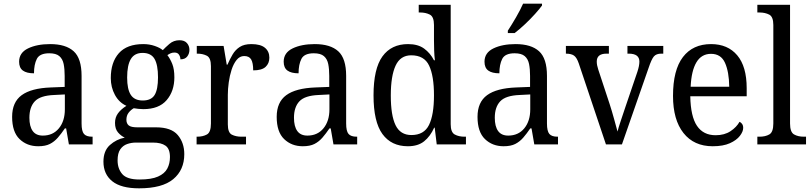

<svg xmlns="http://www.w3.org/2000/svg" viewBox="-20 -786 4419 1045"><path d="M188 10Q127 10 86.5 -29Q46 -68 46 -150Q46 -230 98 -268Q150 -306 256 -310L332 -313V-373Q332 -410 326.5 -437.5Q321 -465 303 -480.5Q285 -496 248 -496Q196 -496 180.5 -465.5Q165 -435 165 -387Q125 -387 104.5 -402Q84 -417 84 -450Q84 -499 132.5 -522.5Q181 -546 253 -546Q338 -546 381 -507Q424 -468 424 -373V-114Q424 -72 437 -57Q450 -42 481 -42H484V0H355L340 -87H333Q314 -59 295 -37Q276 -15 251.5 -2.5Q227 10 188 10ZM213 -48Q268 -48 300.5 -87.5Q333 -127 333 -191V-272L275 -269Q199 -266 169.5 -234.5Q140 -203 140 -145Q140 -98 158 -73Q176 -48 213 -48Z M737 239Q639 239 591 200.5Q543 162 543 94Q543 35 578 3.5Q613 -28 659 -37Q639 -46 622.5 -65Q606 -84 606 -117Q606 -147 622 -169Q638 -191 668 -210Q628 -228 605.5 -269.5Q583 -311 583 -361Q583 -447 627 -496.5Q671 -546 760 -546Q793 -546 822 -536Q851 -526 866 -513Q879 -527 902 -547Q925 -567 957 -567Q984 -567 997.5 -551.5Q1011 -536 1011 -515Q1011 -494 999 -478.5Q987 -463 962 -463Q962 -476 954.5 -488Q947 -500 930 -500Q918 -500 909 -496Q900 -492 891 -486Q907 -465 918 -437Q929 -409 929 -365Q929 -290 887 -241Q845 -192 760 -192Q748 -192 733 -193.5Q718 -195 708 -197Q692 -188 680 -172.5Q668 -157 668 -134Q668 -114 680.5 -103.5Q693 -93 727 -93H829Q912 -93 947.5 -51Q983 -9 983 53Q983 139 923 189Q863 239 737 239ZM757 -239Q803 -239 821.5 -269Q840 -299 840 -365Q840 -433 821 -465.5Q802 -498 756 -498Q712 -498 692 -464.5Q672 -431 672 -364Q672 -300 692 -269.5Q712 -239 757 -239ZM739 191Q804 191 840 175Q876 159 890.5 131.5Q905 104 905 69Q905 24 881 7Q857 -10 812 -10H720Q695 -10 672 -2Q649 6 634.5 27Q620 48 620 87Q620 132 645.5 161.5Q671 191 739 191Z M1050 0V-42H1053Q1084 -42 1106 -54Q1128 -66 1128 -114V-426Q1128 -471 1106 -482.5Q1084 -494 1054 -494H1051V-536H1197L1214 -434H1218Q1231 -464 1246 -489.5Q1261 -515 1285 -530.5Q1309 -546 1348 -546Q1398 -546 1422 -526Q1446 -506 1446 -472Q1446 -441 1425.5 -422Q1405 -403 1358 -403Q1358 -444 1347 -462.5Q1336 -481 1309 -481Q1285 -481 1268 -460Q1251 -439 1240.5 -406.5Q1230 -374 1225 -337.5Q1220 -301 1220 -270V-109Q1220 -64 1242 -53Q1264 -42 1294 -42H1319V0Z M1628 10Q1567 10 1526.5 -29Q1486 -68 1486 -150Q1486 -230 1538 -268Q1590 -306 1696 -310L1772 -313V-373Q1772 -410 1766.5 -437.5Q1761 -465 1743 -480.5Q1725 -496 1688 -496Q1636 -496 1620.5 -465.5Q1605 -435 1605 -387Q1565 -387 1544.5 -402Q1524 -417 1524 -450Q1524 -499 1572.5 -522.5Q1621 -546 1693 -546Q1778 -546 1821 -507Q1864 -468 1864 -373V-114Q1864 -72 1877 -57Q1890 -42 1921 -42H1924V0H1795L1780 -87H1773Q1754 -59 1735 -37Q1716 -15 1691.5 -2.5Q1667 10 1628 10ZM1653 -48Q1708 -48 1740.5 -87.5Q1773 -127 1773 -191V-272L1715 -269Q1639 -266 1609.5 -234.5Q1580 -203 1580 -145Q1580 -98 1598 -73Q1616 -48 1653 -48Z M2200 10Q2110 10 2061.5 -56.5Q2013 -123 2013 -267Q2013 -412 2061.5 -479Q2110 -546 2201 -546Q2255 -546 2288.5 -521.5Q2322 -497 2342 -458H2347Q2344 -482 2343 -511.5Q2342 -541 2342 -566V-650Q2342 -695 2319.5 -706.5Q2297 -718 2267 -718H2259V-760H2433V-110Q2433 -66 2455 -54Q2477 -42 2508 -42H2516V0H2357L2346 -91H2343Q2322 -44 2288.5 -17Q2255 10 2200 10ZM2219 -51Q2288 -51 2315 -106Q2342 -161 2342 -267Q2342 -373 2315.5 -429Q2289 -485 2218 -485Q2159 -485 2133 -428.5Q2107 -372 2107 -266Q2107 -158 2133 -104.5Q2159 -51 2219 -51Z M2721 10Q2660 10 2619.5 -29Q2579 -68 2579 -150Q2579 -230 2631 -268Q2683 -306 2789 -310L2865 -313V-373Q2865 -410 2859.5 -437.5Q2854 -465 2836 -480.5Q2818 -496 2781 -496Q2729 -496 2713.5 -465.5Q2698 -435 2698 -387Q2658 -387 2637.5 -402Q2617 -417 2617 -450Q2617 -499 2665.5 -522.5Q2714 -546 2786 -546Q2871 -546 2914 -507Q2957 -468 2957 -373V-114Q2957 -72 2970 -57Q2983 -42 3014 -42H3017V0H2888L2873 -87H2866Q2847 -59 2828 -37Q2809 -15 2784.5 -2.5Q2760 10 2721 10ZM2746 -48Q2801 -48 2833.5 -87.5Q2866 -127 2866 -191V-272L2808 -269Q2732 -266 2702.5 -234.5Q2673 -203 2673 -145Q2673 -98 2691 -73Q2709 -48 2746 -48ZM2744 -619Q2765 -651 2788.5 -691.5Q2812 -732 2827 -766H2930V-756Q2918 -739 2892.5 -710.5Q2867 -682 2836.5 -653.5Q2806 -625 2781 -606H2744Z M3130 -441Q3119 -473 3104 -483.5Q3089 -494 3060 -494V-536H3294V-494H3281Q3228 -494 3228 -451Q3228 -441 3230 -430.5Q3232 -420 3236 -408L3298 -220Q3310 -183 3322 -139.5Q3334 -96 3341 -70Q3346 -91 3359 -129.5Q3372 -168 3385 -207L3449 -395Q3460 -428 3460 -451Q3460 -494 3402 -494H3395V-536H3590V-494H3579Q3552 -494 3539 -479Q3526 -464 3510 -416L3365 0H3278Z M3859 10Q3757 10 3700 -62Q3643 -134 3643 -264Q3643 -405 3697 -475.5Q3751 -546 3850 -546Q3941 -546 3992.5 -485Q4044 -424 4044 -306V-262H3737Q3739 -152 3773.5 -101Q3808 -50 3875 -50Q3923 -50 3956 -72Q3989 -94 4005 -123Q4013 -120 4019 -111.5Q4025 -103 4025 -90Q4025 -70 4007 -46.5Q3989 -23 3952.5 -6.5Q3916 10 3859 10ZM3949 -314Q3948 -395 3926 -444Q3904 -493 3850 -493Q3798 -493 3770.5 -447Q3743 -401 3739 -314Z M4102 0V-42H4114Q4146 -42 4167.5 -54.5Q4189 -67 4189 -114V-650Q4189 -695 4166.5 -706.5Q4144 -718 4114 -718H4102V-760H4280V-114Q4280 -67 4301.5 -54.5Q4323 -42 4355 -42H4367V0Z"/></svg>

Font: Noto Serif Sinhala SemiCondensed
Style: Regular
Weight: 400
Width: 4
Designer: Jelle Bosma - Monotype Design Team
Foundry: Monotype Imaging Inc.
Version: Version 2.007; ttfautohint (v1.8.4.7-5d5b)